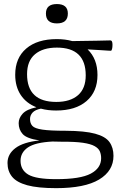

<svg xmlns="http://www.w3.org/2000/svg" viewBox="-20 -720 614 972"><path d="M264 -160.5Q222 -160.5 187 -170Q157.5 -164 144.8 -150Q132 -136 132 -117.5Q132 -95.5 144 -82.5Q156 -69.5 194.5 -63.8Q233 -58 312.5 -58Q409 -57.5 461.5 -43.2Q514 -29 534.2 -0.8Q554.5 27.5 554.5 69Q554.5 145 481.8 188.8Q409 232.5 264.5 232.5Q171.5 232.5 117.8 217.8Q64 203 41 174.5Q18 146 18 105Q18 60 58 29.8Q98 -0.5 180 -9Q115.5 -18.5 95 -41.2Q74.5 -64 74.5 -96.5Q74.5 -122 94.5 -144.2Q114.5 -166.5 164.5 -177Q113 -197 85 -239.2Q57 -281.5 57 -341.5Q57 -426.5 112.8 -474.2Q168.5 -522 267.5 -522Q310.5 -522 346 -512Q424 -512.5 475 -514Q526 -515.5 539 -515.5Q549.5 -515.5 549.5 -493.5Q549.5 -480.5 547.2 -471.8Q545 -463 541 -463Q535 -463 525 -463.8Q515 -464.5 491.8 -466Q468.5 -467.5 423.5 -470Q473.5 -422 473.5 -340.5Q473.5 -256 418 -208.2Q362.5 -160.5 264 -160.5ZM265 -204Q335.5 -204 374.8 -238Q414 -272 414 -338.5Q414 -479 268 -479Q197 -479 157 -445.2Q117 -411.5 117 -344.5Q117 -204 265 -204ZM84 94Q84 140.5 123.2 163.8Q162.5 187 264.5 187Q387 187 439.5 159Q492 131 492 81Q492 62 485.5 46.5Q479 31 459 19.8Q439 8.5 399.5 2.8Q360 -3 294 -2.5Q268 -2.5 245.5 -3.5Q158.5 1 121.2 26.5Q84 52 84 94ZM268 -601.5Q212.5 -601.5 212.5 -651.5Q212.5 -699.5 268 -699.5Q323.5 -699.5 323.5 -651.5Q323.5 -601.5 268 -601.5Z"/></svg>

Font: Newsreader 6pt Light
Style: Regular
Weight: 300
Designer: Hugues Gentile
Foundry: Production Type
Version: Version 1.003; ttfautohint (v1.8.3)